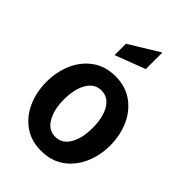

<svg xmlns="http://www.w3.org/2000/svg" viewBox="-226 -843 943 943"><g transform="rotate(45 245.5 -371.5)"><path d="M245 10Q175 10 125.5 -25.5Q76 -61 50 -120Q24 -179 24 -249Q24 -319 50 -378Q76 -437 125.5 -472.5Q175 -508 245 -508Q315 -508 364.8 -472.5Q414.5 -437 440.8 -378Q467 -319 467 -249Q467 -179 440.8 -120Q414.5 -61 364.8 -25.5Q315 10 245 10ZM245 -88Q293 -88 319 -133Q345 -178 345 -249Q345 -320.5 319 -365.2Q293 -410 245 -410Q198.5 -410 172.2 -365.2Q146 -320.5 146 -249Q146 -178 172.2 -133Q198.5 -88 245 -88ZM168 -578V-657L325 -753V-638Z"/></g></svg>

Font: Cabin Condensed
Style: Bold
Weight: 700
Width: 3
Designer: Pablo Impallari
Foundry: Pablo Impallari. http://www.impallari.com Igino Marini. http://www.ikern.com
Version: Version 3.001; ttfautohint (v1.8.3)